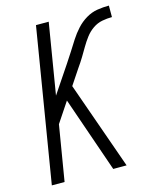

<svg xmlns="http://www.w3.org/2000/svg" viewBox="-111 -812 722 888"><g transform="rotate(-15 250.0 -367.5)"><path d="M384 0H320L195 -361L131 -265L87 0H26L147 -735H208L152 -396L238 -524Q255 -549 271 -574.5Q287 -600 303 -625Q319 -650 339.5 -672.5Q360 -695 386 -710.5Q412 -726 440 -730.5Q468 -735 496 -735V-680Q473 -680 449 -675.5Q425 -671 404 -656.5Q383 -642 367.5 -621.5Q352 -601 339.5 -579.5Q327 -558 314 -536.5Q301 -515 286 -494L236 -419Z"/></g></svg>

Font: Iosevka Light Oblique
Style: Regular
Weight: 300
Italic angle: -9°
Monospace: yes
Designer: Belleve Invis
Foundry: Belleve Invis
Version: Version 32.5.0; ttfautohint (v1.8.4)